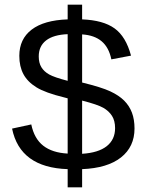

<svg xmlns="http://www.w3.org/2000/svg" viewBox="-20 -741 640 830"><path d="M561.5 -185.5Q561.5 -106.4 502.9 -60.3Q444.3 -14.2 335 -9.8V68.8H272.5V-9.8Q66.4 -16.6 32.2 -185.1L115.2 -203.1Q127.9 -141.6 167 -111.1Q206.1 -80.6 272.5 -77.1V-315.9L257.8 -319.8Q175.8 -339.8 137.5 -363.5Q99.1 -387.2 81.3 -420.4Q63.5 -453.6 63.5 -499.5Q63.5 -572.3 116.9 -613Q170.4 -653.8 272.5 -657.2V-720.7H335V-657.2Q425.8 -653.8 475.1 -618.4Q524.4 -583 546.4 -500.5L461.4 -484.4Q450.7 -536.1 419.4 -562.5Q388.2 -588.9 335 -592.3V-384.3Q418.9 -363.8 456.5 -346.2Q494.1 -328.6 516.6 -306.2Q539.1 -283.7 550.3 -254.2Q561.5 -224.6 561.5 -185.5ZM147.5 -497.1Q147.5 -469.2 158.9 -450.4Q170.4 -431.6 192.4 -419.2Q214.4 -406.7 272.5 -391.6V-593.3Q210.9 -590.8 179.2 -566.2Q147.5 -541.5 147.5 -497.1ZM477.5 -187Q477.5 -219.2 464.1 -240.2Q450.7 -261.2 426.3 -275.1Q401.9 -289.1 335 -306.2V-76.2Q405.3 -80.6 441.4 -109.1Q477.5 -137.7 477.5 -187Z"/></svg>

Font: Liberation Mono
Style: Regular
Weight: 400
Monospace: yes
Designer: Steve Matteson
Foundry: Ascender Corporation
Version: Version 2.1.5